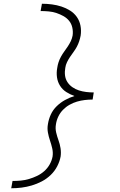

<svg xmlns="http://www.w3.org/2000/svg" viewBox="-20 -853 640 1026"><path d="M40 153 47 114Q69 114 91 112Q113 110 135 103.5Q157 97 178 87Q199 77 216.5 61.5Q234 46 245.5 25.5Q257 5 261 -17Q264 -39 259 -60.5Q254 -82 247 -102.5Q240 -123 236 -145Q232 -167 236 -189Q240 -216 251.5 -241Q263 -266 283 -285.5Q303 -305 327.5 -318.5Q352 -332 378 -340Q355 -348 334.5 -361Q314 -374 301 -394.5Q288 -415 284.5 -440Q281 -465 286 -491Q288 -506 293 -521Q298 -536 306 -550.5Q314 -565 323.5 -578Q333 -591 342 -604.5Q351 -618 358 -632.5Q365 -647 368 -663Q371 -684 366.5 -705Q362 -726 349.5 -741.5Q337 -757 319 -767Q301 -777 281.5 -783.5Q262 -790 240.5 -792Q219 -794 197 -794L204 -833Q231 -833 257.5 -829.5Q284 -826 308.5 -818Q333 -810 354.5 -796.5Q376 -783 390.5 -762.5Q405 -742 410 -716Q415 -690 411 -663Q408 -647 403 -632Q398 -617 390.5 -603Q383 -589 373 -575.5Q363 -562 354 -548.5Q345 -535 338 -520.5Q331 -506 329 -491Q325 -470 327.5 -450Q330 -430 340.5 -414Q351 -398 367 -387Q383 -376 401.5 -370Q420 -364 440.5 -361.5Q461 -359 481 -359L480 -353L475 -321Q454 -321 433 -318.5Q412 -316 391.5 -310Q371 -304 351.5 -293Q332 -282 316.5 -266Q301 -250 291.5 -230Q282 -210 279 -189Q275 -167 280 -145.5Q285 -124 292.5 -103.5Q300 -83 303.5 -61Q307 -39 304 -17Q299 10 285.5 36Q272 62 250.5 82.5Q229 103 203 116.5Q177 130 150 138Q123 146 95.5 149.5Q68 153 40 153Z"/></svg>

Font: Iosevka Etoile XLtObl
Style: Regular
Weight: 200
Italic angle: -9°
Designer: Belleve Invis
Foundry: Belleve Invis
Version: Version 15.5.2; ttfautohint (v1.8.4)